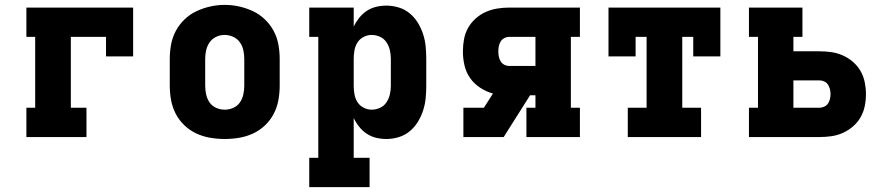

<svg xmlns="http://www.w3.org/2000/svg" viewBox="-20 -561 3640 786"><path d="M88 0V-120H124V-410H88V-530H525V-330H414V-410H270V-120H334V0Z M900 8Q870 8 840.5 3Q811 -2 784 -14.5Q757 -27 735 -48Q713 -69 699.5 -95Q686 -121 680.5 -150.5Q675 -180 675 -210V-320Q675 -350 680.5 -379.5Q686 -409 700 -435Q714 -461 736 -482Q758 -503 785 -515.5Q812 -528 841 -534.5Q870 -541 900 -541Q930 -541 959 -534.5Q988 -528 1015 -515.5Q1042 -503 1064 -482Q1086 -461 1100 -435Q1114 -409 1119.5 -379.5Q1125 -350 1125 -320V-210Q1125 -180 1119.5 -150.5Q1114 -121 1100.5 -95Q1087 -69 1065 -48Q1043 -27 1016 -14.5Q989 -2 959.5 3Q930 8 900 8ZM900 -112Q918 -112 935 -119.5Q952 -127 962 -141.5Q972 -156 976 -174Q980 -192 980 -210V-320Q980 -338 976 -356Q972 -374 961.5 -388.5Q951 -403 934 -410.5Q917 -418 899 -418Q881 -418 864.5 -410Q848 -402 838 -387.5Q828 -373 824 -355.5Q820 -338 820 -320V-210Q820 -192 824 -174Q828 -156 838 -141.5Q848 -127 865 -119.5Q882 -112 900 -112Z M1246 205V85H1283V-410H1246V-530H1428V-452Q1437 -471 1450.5 -488Q1464 -505 1481.5 -516.5Q1499 -528 1519.5 -533Q1540 -538 1562 -538Q1587 -538 1612 -530.5Q1637 -523 1657 -506.5Q1677 -490 1690.5 -468Q1704 -446 1712 -421.5Q1720 -397 1722.5 -371.5Q1725 -346 1725 -320V-210Q1725 -184 1722.5 -158.5Q1720 -133 1712 -108.5Q1704 -84 1690.5 -62Q1677 -40 1657 -23.5Q1637 -7 1612 0.5Q1587 8 1562 8Q1540 8 1519.5 3Q1499 -2 1481.5 -13.5Q1464 -25 1450.5 -42Q1437 -59 1428 -78V85H1493V205ZM1501 -112Q1519 -112 1535.5 -119.5Q1552 -127 1562 -142Q1572 -157 1576 -174.5Q1580 -192 1580 -210V-320Q1580 -338 1576 -355.5Q1572 -373 1562 -388Q1552 -403 1535.5 -410.5Q1519 -418 1501 -418Q1484 -418 1468 -409.5Q1452 -401 1443 -386.5Q1434 -372 1431 -354.5Q1428 -337 1428 -320V-210Q1428 -193 1431 -175.5Q1434 -158 1443 -143.5Q1452 -129 1468 -120.5Q1484 -112 1501 -112Z M1877 0V-120H1961L1998 -178Q1970 -186 1945.5 -202Q1921 -218 1904.5 -241.5Q1888 -265 1881.5 -293.5Q1875 -322 1875 -350Q1875 -375 1879.5 -400Q1884 -425 1896 -446.5Q1908 -468 1927 -485Q1946 -502 1968.5 -512Q1991 -522 2015.5 -526Q2040 -530 2065 -530H2354V-410H2317V-120H2354V0H2135V-120H2172V-171H2150L2042 0ZM2065 -291H2172V-410H2065Q2054 -410 2044.5 -405Q2035 -400 2029.5 -391Q2024 -382 2022 -371.5Q2020 -361 2020 -350Q2020 -340 2022 -329.5Q2024 -319 2029.5 -310Q2035 -301 2044.5 -296Q2054 -291 2065 -291Z M2550 0V-120H2627V-410H2582V-330H2471V-530H2929V-330H2818V-410H2773V-120H2850V0Z M3046 0V-120H3083V-410H3046V-530H3265V-410H3228V-351H3335Q3360 -351 3384 -347.5Q3408 -344 3430.5 -334Q3453 -324 3472 -307.5Q3491 -291 3503 -270Q3515 -249 3520 -224.5Q3525 -200 3525 -176Q3525 -151 3520 -126.5Q3515 -102 3503 -81Q3491 -60 3472 -43.5Q3453 -27 3430.5 -17Q3408 -7 3384 -3.5Q3360 0 3335 0ZM3228 -120H3335Q3345 -120 3354.5 -124.5Q3364 -129 3369.5 -137Q3375 -145 3377.5 -155.5Q3380 -166 3380 -176Q3380 -186 3377.5 -196Q3375 -206 3369.5 -214.5Q3364 -223 3354.5 -227.5Q3345 -232 3335 -232H3228Z"/></svg>

Font: Iosevka Curly Slab HvEx
Style: Regular
Weight: 900
Width: 7
Monospace: yes
Designer: Belleve Invis
Foundry: Belleve Invis
Version: Version 11.1.0; ttfautohint (v1.8.3)